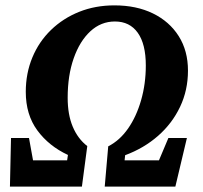

<svg xmlns="http://www.w3.org/2000/svg" viewBox="-20 -695 757 715"><path d="M17 0 21 -181H88L103 -98H230L233 -118Q162 -151 119 -209.5Q76 -268 76 -353Q76 -422 100.5 -481Q125 -540 170 -583.5Q215 -627 275 -651Q335 -675 406 -675Q488 -675 549.5 -645Q611 -615 645.5 -560.5Q680 -506 680 -432Q680 -359 650.5 -297Q621 -235 568.5 -189Q516 -143 446 -117L444 -98H572L607 -181H676L633 0H370L383 -150Q426 -172 457 -216.5Q488 -261 505.5 -322Q523 -383 523 -451Q523 -531 493 -573Q463 -615 408 -615Q356 -615 316.5 -578.5Q277 -542 254.5 -478Q232 -414 232 -331Q232 -268 251 -223Q270 -178 305 -151L285 0Z"/></svg>

Font: Source Serif 4 SmText
Style: Bold Italic
Weight: 700
Italic angle: -12°
Designer: Frank Grießhammer
Foundry: Adobe
Version: Version 4.005;hotconv 1.1.0;makeotfexe 2.6.0